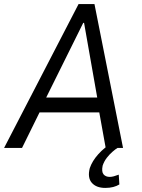

<svg xmlns="http://www.w3.org/2000/svg" viewBox="-29 -725 696 941"><path d="M-9 0 356 -705H434L574 0H489L452 -205L486 -174H136L180 -205L79 0ZM379 -613 187 -226 174 -247H472L451 -227L383 -613ZM487 196Q443 196 421 171Q399 146 411 99Q423 64 452.5 31Q482 -2 526 -29L547 0Q537 6 522 19Q507 32 494 49Q481 66 474 87Q468 117 478.5 129.5Q489 142 509 142Q518 142 529 139Q540 136 553 131L556 179Q543 187 526 191.5Q509 196 487 196Z"/></svg>

Font: Nunito Sans 7pt Condensed
Style: Italic
Weight: 400
Width: 3
Italic angle: -9°
Designer: Vernon Adams
Foundry: Vernon Adams
Version: Version 3.101;gftools[0.9.27]